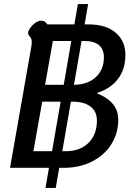

<svg xmlns="http://www.w3.org/2000/svg" viewBox="-20 -819 641 937"><path d="M557 -235Q557 -168 523 -114.5Q489 -61 428.5 -30.5Q368 0 291 0H269L252 98H202L219 0H29L134 -598Q135 -604 135 -613Q135 -624 132 -630.5Q129 -637 123 -644Q117 -651 117 -657Q117 -663 119 -667Q126 -685 144.5 -701.5Q163 -718 181 -718Q200 -718 211 -700H343L360 -799H410L393 -700H411Q497 -700 544.5 -659.5Q592 -619 592 -551Q592 -481 555.5 -433.5Q519 -386 455 -366L454 -363Q502 -345 529.5 -313Q557 -281 557 -235ZM200 -405H291L328 -619H238ZM378 -619 341 -405Q408 -406 447.5 -442.5Q487 -479 487 -539Q487 -619 390 -619ZM234 -81 276 -323H186L143 -81ZM453 -230Q453 -275 421.5 -299Q390 -323 332 -323H326L284 -81H301Q370 -81 411.5 -121.5Q453 -162 453 -230Z"/></svg>

Font: Niramit Medium
Style: Italic
Weight: 500
Italic angle: -10°
Designer: Katatrad Aksorn Co.,Ltd.
Foundry: Cadson Demak Co.,Ltd.
Version: Version 1.000; ttfautohint (v1.6)